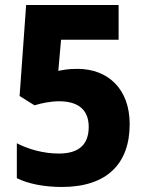

<svg xmlns="http://www.w3.org/2000/svg" viewBox="-20 -800 579 764"><path d="M226 -56C406 -56 496 -149 496 -306C496 -446 410 -526 288 -526C251 -526 233 -522 212 -518L223 -642H452V-780H84L58 -418L117 -381C144 -389 180 -397 215 -397C294 -397 333 -361 333 -295C333 -224 293 -189 214 -189C153 -189 93 -206 47 -230V-91C93 -68 158 -56 226 -56Z"/></svg>

Font: Noto Sans Malayalam UI SemiCondensed ExtraBold
Style: Regular
Weight: 800
Width: 4
Designer: Jelle Bosma - Monotype Design Team
Foundry: Monotype Imaging Inc.
Version: Version 2.104